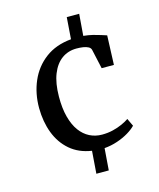

<svg xmlns="http://www.w3.org/2000/svg" viewBox="-120 -767 807 977"><g transform="rotate(-15 284.0 -278.5)"><path d="M70 -271.9Q69.8 -348.4 97.7 -413Q125.6 -477.7 180.9 -519.4Q236.2 -561.1 317.4 -568.4L325.8 -682.9H391.2L382.2 -568.9Q408.9 -566.2 431.4 -560.7Q453.8 -555.1 471.2 -549.4Q488.6 -543.6 500.5 -540L494.6 -385.9H430.1L407.6 -487.5Q405.3 -498.7 394 -504.8Q382.7 -510.9 366.3 -513.4Q349.9 -515.8 332 -515.8Q287.6 -515.8 254.1 -491.6Q220.6 -467.3 201.8 -419.9Q183 -372.5 182.5 -302.4Q182 -240.7 194.3 -194.7Q206.6 -148.7 228.5 -118.7Q250.5 -88.7 280.3 -73.7Q310.2 -58.7 345.3 -58.7Q376 -58.7 403.3 -65.4Q430.6 -72.2 452.6 -82.2Q474.5 -92.2 489.3 -102.4L508.5 -61.9Q493.2 -45.8 467.1 -30.1Q440.9 -14.4 408 -3.3Q375.1 7.9 339.2 10.9L330.4 126H265L273.9 7.4Q206 -2.9 160.8 -41.9Q115.6 -80.9 93 -140.4Q70.5 -199.9 70 -271.9Z"/></g></svg>

Font: Merriweather Light
Style: Regular
Weight: 300
Designer: Eben Sorkin
Foundry: Eben Sorkin
Version: Version 2.100